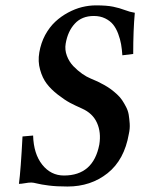

<svg xmlns="http://www.w3.org/2000/svg" viewBox="-20 -678 544 708"><path d="M477.1 -630.9Q471.2 -566.9 471.2 -479L431.2 -474.1Q429.7 -496.6 426.5 -514.9Q423.3 -533.2 415.8 -553.5Q408.2 -573.7 397.2 -587.4Q386.2 -601.1 367.9 -610.1Q349.6 -619.1 326.2 -619.1Q281.7 -619.1 255.9 -590.8Q230 -563 222.2 -517.1Q218.3 -494.6 226.6 -472.4Q234.9 -450.2 250.7 -433.8Q266.6 -417.5 283 -406Q299.3 -394.5 314.9 -388.2Q328.6 -382.8 340.3 -377.2Q352.1 -371.6 365.5 -364Q378.9 -356.4 389.4 -348.6Q399.9 -340.8 411.4 -330.3Q422.9 -319.8 430.2 -308.8Q437.5 -297.9 444.8 -283.9Q452.1 -270 454.6 -255.1Q457 -240.2 458.3 -221.9Q459.5 -203.6 455.1 -184.1Q438.5 -88.4 376.7 -39.3Q314.9 9.8 229 9.8Q188 9.8 159.7 6.1Q131.3 2.4 117.2 -1.2Q103 -4.9 95.2 -4.9Q85.4 -4.9 71.8 -2.4Q58.1 0 49.8 0Q56.6 -50.8 63 -174.8L102.1 -178.2Q104 -110.8 135.7 -70.8Q167.5 -30.8 215.8 -30.8Q324.2 -30.8 346.2 -145Q353.5 -189.9 337.6 -225.1Q321.8 -260.3 282.2 -277.8Q256.8 -289.1 238.3 -298.8Q218.3 -309.6 193.4 -328.9Q168.5 -348.1 152.3 -369.4Q136.2 -390.6 127.9 -420.9Q119.1 -451.2 125 -484.9Q130.9 -519.5 146.5 -548.8Q162.6 -578.1 183.8 -597.9Q205.1 -617.7 231 -631.6Q256.8 -645.5 282.7 -651.9Q308.6 -658.2 334 -658.2Q373.5 -658.2 397.2 -653.3Q420.9 -648.4 439.9 -641.1Q459 -633.8 477.1 -630.9Z"/></svg>

Font: Linux Libertine G
Style: Semibold Italic
Weight: 600
Italic angle: -11.5°
Designer: Philipp H. Poll
Foundry: Philipp H. Poll
Version: Version 5.1.1